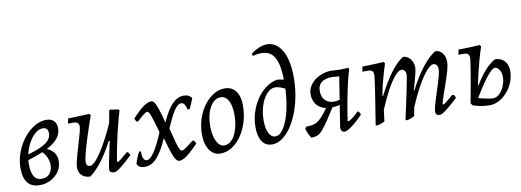

<svg xmlns="http://www.w3.org/2000/svg" viewBox="-59 -1081 3908 1440"><g transform="rotate(-10 1895.0 -360.5)"><path d="M150 10Q88 10 58 -28Q28 -66 28 -139Q28 -201 49.5 -259Q71 -317 107 -363Q143 -409 188 -436.5Q233 -464 280 -464Q317 -464 337.5 -444Q358 -424 358 -386Q358 -344 330 -309.5Q302 -275 241.5 -245Q181 -215 81 -185L86 -227Q193 -256 238.5 -287Q284 -318 284 -361Q284 -406 244 -406Q217 -406 190.5 -385.5Q164 -365 142.5 -329.5Q121 -294 108 -249.5Q95 -205 95 -158Q95 -97 114 -65.5Q133 -34 172 -34Q213 -34 234 -61.5Q255 -89 255 -126Q255 -155 241 -186.5Q227 -218 197 -241L230 -254Q274 -241 297 -213Q320 -185 320 -144Q320 -101 296.5 -66Q273 -31 234.5 -10.5Q196 10 150 10Z M534 12Q494 12 470 -11Q446 -34 446 -72Q446 -89 453.5 -120.5Q461 -152 472 -189.5Q483 -227 494 -264Q505 -301 512.5 -330Q520 -359 520 -372Q520 -408 478 -408H437L445 -446Q466 -446 495 -447Q524 -448 554 -449.5Q584 -451 607 -452L616 -440Q588 -361 565.5 -290.5Q543 -220 530 -170Q517 -120 517 -102Q517 -84 524 -75.5Q531 -67 547 -67Q567 -67 600 -107Q633 -147 672.5 -218Q712 -289 752 -381L740 -220L716 -228Q671 -142 626 -82.5Q581 -23 534 12ZM717 12Q681 12 681 -16Q681 -22 684 -39Q687 -56 693 -85.5Q699 -115 708 -157.5Q717 -200 729 -255L730 -294L759 -453L768 -456L828 -447L835 -439Q819 -387 802.5 -320.5Q786 -254 772 -187Q758 -120 750 -64L753 -60Q758 -60 764.5 -63.5Q771 -67 786.5 -80Q802 -93 832 -119L844 -118L857 -94Q816 -55 788.5 -32Q761 -9 744 1.5Q727 12 717 12Z M1327 -464Q1369 -464 1388 -434Q1381 -415 1372 -394.5Q1363 -374 1354 -356H1340Q1333 -383 1323 -397Q1313 -411 1299 -411Q1274 -411 1247.5 -373Q1221 -335 1180 -239Q1197 -169 1208 -130Q1219 -91 1227.5 -75.5Q1236 -60 1245 -60Q1251 -60 1259 -64.5Q1267 -69 1284.5 -81.5Q1302 -94 1334 -119L1346 -118L1359 -94Q1319 -53 1292.5 -30Q1266 -7 1247.5 2.5Q1229 12 1212 12Q1199 12 1186.5 -4.5Q1174 -21 1160 -62Q1146 -103 1126 -176Q1082 -76 1040.5 -32Q999 12 948 12Q924 12 908.5 2Q893 -8 891 -24Q896 -42 906.5 -68Q917 -94 926 -108H940Q938 -74 946.5 -54.5Q955 -35 972 -35Q998 -35 1030 -82.5Q1062 -130 1102 -226Q1081 -299 1069.5 -334.5Q1058 -370 1051 -381Q1044 -392 1036 -392Q1029 -392 1014 -381.5Q999 -371 958 -333L945 -334L933 -358Q984 -414 1019 -439Q1054 -464 1080 -464Q1093 -464 1103.5 -449.5Q1114 -435 1127 -397Q1140 -359 1158 -290Q1200 -382 1240 -423Q1280 -464 1327 -464Z M1524 12Q1475 12 1443.5 -32.5Q1412 -77 1412 -152Q1412 -214 1430 -270Q1448 -326 1480 -369.5Q1512 -413 1553 -438.5Q1594 -464 1639 -464Q1692 -464 1722.5 -425Q1753 -386 1753 -315Q1753 -249 1735 -190Q1717 -131 1685.5 -85.5Q1654 -40 1612.5 -14Q1571 12 1524 12ZM1564 -43Q1597 -43 1623 -71Q1649 -99 1663.5 -148.5Q1678 -198 1678 -260Q1678 -327 1656.5 -365.5Q1635 -404 1597 -404Q1565 -404 1539 -377.5Q1513 -351 1498.5 -305.5Q1484 -260 1484 -202Q1484 -132 1506.5 -87.5Q1529 -43 1564 -43Z M1919 12Q1870 12 1843.5 -27Q1817 -66 1817 -136Q1817 -195 1834.5 -250Q1852 -305 1883 -350Q1914 -395 1954.5 -424Q1995 -453 2040 -460L2150 -442L2113 -371Q2079 -389 2055 -397.5Q2031 -406 2014 -406Q1980 -406 1950.5 -374.5Q1921 -343 1903.5 -290.5Q1886 -238 1886 -176Q1886 -115 1904 -79Q1922 -43 1953 -43Q1981 -43 2005.5 -73.5Q2030 -104 2049 -157.5Q2068 -211 2078.5 -281.5Q2089 -352 2089 -432Q2089 -509 2078 -560.5Q2067 -612 2043.5 -640Q2020 -668 1982.5 -674.5Q1945 -681 1892 -667L1886 -680L1889 -687Q1968 -744 2030.5 -732.5Q2093 -721 2129 -649.5Q2165 -578 2165 -454Q2165 -362 2145 -278.5Q2125 -195 2090.5 -129.5Q2056 -64 2011.5 -26Q1967 12 1919 12Z M2469 12Q2455 12 2447.5 -0.5Q2440 -13 2443 -32L2506 -429L2537 -401L2449 -408Q2396 -408 2367.5 -386Q2339 -364 2339 -322Q2339 -258 2384.5 -234.5Q2430 -211 2500 -239L2506 -204Q2455 -185 2411.5 -183.5Q2368 -182 2335.5 -196Q2303 -210 2285 -239Q2267 -268 2267 -309Q2267 -348 2291 -380.5Q2315 -413 2356 -433.5Q2397 -454 2447 -456L2516 -452L2580 -455L2585 -443Q2573 -409 2559 -349Q2545 -289 2531 -215Q2517 -141 2506 -64L2509 -60Q2519 -60 2539 -74.5Q2559 -89 2590 -119L2601 -118L2613 -94Q2581 -60 2553 -36.5Q2525 -13 2504 -0.5Q2483 12 2469 12ZM2216 13Q2192 -24 2183 -61L2193 -75Q2225 -75 2248.5 -81Q2272 -87 2293.5 -104.5Q2315 -122 2341 -156L2390 -224L2427 -208L2360 -104Q2328 -55 2306.5 -29.5Q2285 -4 2265 4.5Q2245 13 2216 13Z M3232 -60Q3237 -60 3243.5 -63.5Q3250 -67 3265.5 -80Q3281 -93 3312 -119L3324 -118L3337 -94Q3299 -58 3271 -34.5Q3243 -11 3224.5 0.5Q3206 12 3195 12Q3164 12 3164 -17Q3164 -35 3172.5 -65.5Q3181 -96 3193 -133Q3205 -170 3217 -207.5Q3229 -245 3237.5 -277.5Q3246 -310 3246 -330Q3246 -348 3236.5 -359.5Q3227 -371 3212 -371Q3191 -371 3159 -334Q3127 -297 3090 -231.5Q3053 -166 3016 -79L3004 -14Q3004 -11 2991.5 -5.5Q2979 0 2964.5 4.5Q2950 9 2942 9L2935 0Q2935 0 2940 -21.5Q2945 -43 2952.5 -77Q2960 -111 2968.5 -151Q2977 -191 2984.5 -228.5Q2992 -266 2997 -293.5Q3002 -321 3002 -330Q3002 -348 2992.5 -359.5Q2983 -371 2968 -371Q2948 -371 2918.5 -337Q2889 -303 2855.5 -241.5Q2822 -180 2788 -99L2777 -14Q2777 -11 2764.5 -5.5Q2752 0 2737.5 4.5Q2723 9 2715 9L2708 0Q2708 0 2712 -24.5Q2716 -49 2722 -88Q2728 -127 2735.5 -172Q2743 -217 2749 -258.5Q2755 -300 2759 -330Q2763 -360 2763 -368Q2763 -389 2753 -398.5Q2743 -408 2720 -408H2679L2686 -446Q2709 -446 2736.5 -447Q2764 -448 2789.5 -449Q2815 -450 2831.5 -451Q2848 -452 2848 -452L2857 -440Q2857 -440 2850.5 -419.5Q2844 -399 2834 -365Q2824 -331 2813.5 -288.5Q2803 -246 2796 -202L2799 -199Q2850 -301 2901 -369Q2952 -437 2998 -464Q3030 -464 3052.5 -436.5Q3075 -409 3075 -371Q3075 -358 3069 -330.5Q3063 -303 3054.5 -273.5Q3046 -244 3040 -223Q3034 -202 3034 -202L3037 -199Q3087 -297 3141 -366.5Q3195 -436 3244 -464Q3276 -464 3297 -437.5Q3318 -411 3318 -371Q3318 -344 3307 -305Q3296 -266 3281 -222.5Q3266 -179 3251.5 -137.5Q3237 -96 3229 -64Z M3575 6Q3542 6 3504.5 -1Q3467 -8 3448 -17L3506 -159L3518 -155Q3562 -226 3598.5 -265.5Q3635 -305 3674 -327Q3718 -327 3745 -298.5Q3772 -270 3772 -221Q3772 -178 3756 -137.5Q3740 -97 3712 -64.5Q3684 -32 3649 -13Q3614 6 3575 6ZM3448 -17 3437 -35Q3448 -88 3457.5 -144Q3467 -200 3475.5 -248.5Q3484 -297 3488.5 -329.5Q3493 -362 3493 -369Q3493 -389 3483.5 -398.5Q3474 -408 3451 -408H3410L3418 -446Q3443 -446 3488.5 -447.5Q3534 -449 3580 -452L3589 -440Q3574 -397 3559 -342.5Q3544 -288 3531.5 -234.5Q3519 -181 3511 -140ZM3481 -31 3474 -70Q3494 -63 3521 -56.5Q3548 -50 3572.5 -45.5Q3597 -41 3610 -41Q3637 -41 3659.5 -62.5Q3682 -84 3696 -118Q3710 -152 3710 -188Q3710 -218 3695.5 -241Q3681 -264 3661 -264Q3650 -264 3633 -248.5Q3616 -233 3593 -203.5Q3570 -174 3542 -130.5Q3514 -87 3481 -31Z"/></g></svg>

Font: Alegreya
Style: Italic
Weight: 400
Italic angle: -7°
Designer: Juan Pablo del Peral
Foundry: Huerta Tipografica
Version: Version 2.009